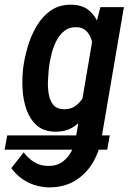

<svg xmlns="http://www.w3.org/2000/svg" viewBox="-62 -559 566 830"><path d="M412.6 26.4 401.4 87.9H-42L-30.8 26.4ZM372.1 -528.3H473.6L378.4 28.8Q370.1 91.3 340.3 142.3Q310.5 193.4 261.2 222.9Q211.9 252.4 145 251Q113.3 249.5 84 239.7Q54.7 230 30.3 211.7Q5.9 193.4 -13.2 168L40.5 99.6Q59.6 125.5 85.4 141.6Q111.3 157.7 144.5 158.2Q181.2 159.2 206.8 141.4Q232.4 123.5 247.1 94.2Q261.7 64.9 266.6 31.7L342.3 -414.6ZM37.1 -254.4 38.1 -264.6Q43.5 -307.1 57.4 -355.5Q71.3 -403.8 96.2 -446Q121.1 -488.3 158.7 -514.2Q196.3 -540 249.5 -538.6Q297.9 -537.1 326.4 -511Q355 -484.9 368.2 -444.6Q381.3 -404.3 384.3 -360.1Q387.2 -315.9 384.3 -277.8L380.9 -248Q374.5 -208 359.6 -162.6Q344.7 -117.2 320.1 -77.4Q295.4 -37.6 259.5 -12.9Q223.6 11.7 173.8 10.3Q125 8.8 95.7 -18.1Q66.4 -44.9 52.2 -86.2Q38.1 -127.4 35.6 -172.4Q33.2 -217.3 37.1 -254.4ZM149.4 -265.6 148.4 -254.9Q146.5 -235.4 145.3 -207.5Q144 -179.7 148.7 -152.3Q153.3 -125 168 -106.4Q182.6 -87.9 211.4 -86.9Q247.1 -85.4 271 -106.4Q294.9 -127.4 309.1 -158.4Q323.2 -189.5 329.1 -218.8L341.8 -305.2Q342.8 -324.2 341.1 -347.2Q339.4 -370.1 332 -391.1Q324.7 -412.1 309.8 -426.3Q294.9 -440.4 270.5 -441.4Q237.8 -442.9 215.8 -425Q193.8 -407.2 180.2 -379.2Q166.5 -351.1 159.4 -320.3Q152.3 -289.6 149.4 -265.6Z"/></svg>

Font: Roboto Condensed Medium
Style: Italic
Weight: 500
Italic angle: -12°
Designer: Christian Robertson
Foundry: Google
Version: Version 3.0; 2020